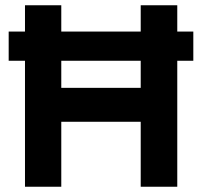

<svg xmlns="http://www.w3.org/2000/svg" viewBox="-20 -710 768 730"><path d="M515 0V-690H654V0ZM75 0V-690H213V0ZM137 -247V-376H592V-247ZM13 -479V-590H715V-479Z"/></svg>

Font: Radio Canada Big SemiBold
Style: Regular
Weight: 600
Designer: Étienne Aubert Bonn
Foundry: Coppers and Brasses
Version: Version 1.001